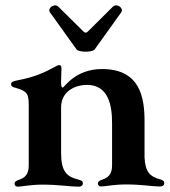

<svg xmlns="http://www.w3.org/2000/svg" viewBox="-20 -701 645 729"><path d="M47.9 7.8C60.7 7.8 96.9 0 141 0C204.5 0 245.7 7.8 277.7 7.8C284.8 7.8 294.7 6 294.7 -5C294.7 -12.4 290.1 -16 277.7 -19.2C231.2 -30.2 212 -52.6 212 -120.7V-293.3C212 -353.7 264.2 -378.6 310.7 -378.6C393.1 -378.6 405.9 -297.6 405.5 -231.5V-76C405.5 -53.6 402.3 -29.1 367.2 -18.5C355.5 -14.6 351.6 -10.3 351.6 -4.3C351.6 2.8 356.9 7.1 364.3 7.1C377.1 7.1 413.4 -0.7 457.4 -0.7C521 -0.7 557.9 7.1 585.9 7.1C593 7.1 603.7 5.3 603.7 -5.7C603.7 -13.5 599.1 -17.4 586.6 -20.6C550.8 -29.8 531.6 -47.2 528.8 -103V-238.6C529.1 -332.4 511.4 -438.9 367.2 -438.9C265.3 -438.9 224.1 -368.6 218.4 -368.6C213.8 -368.6 212.4 -372.2 212 -384.9C212 -387.1 212 -388.8 212 -391.3V-406.2V-391.3C212 -409.8 213.4 -431.8 213.4 -442.5C213.4 -450.3 210.2 -453.8 204.5 -453.8C200.6 -453.8 198.2 -452.8 193.5 -449.9C151.6 -426.8 113.3 -408.7 47.9 -396.3C31.6 -393.1 22 -390.3 22 -381C22 -373.6 27.3 -370.7 38 -367.9C87.4 -354.4 89.1 -341.6 89.1 -294.7V-75.3C89.1 -52.9 85.9 -28.4 50.8 -17.8C39.1 -13.8 35.2 -9.6 35.2 -3.6C35.2 3.6 40.5 7.8 47.9 7.8ZM169.7 -654.1 270.6 -513.5C278.8 -501.8 331.3 -501.8 339.5 -513.5L440.3 -654.1C451.3 -669.4 424 -690.7 408.4 -675.4L313.6 -581.3C307.5 -575.6 303.3 -575.6 297.2 -581L201.7 -675.4C186.1 -690.7 158.7 -669.4 169.7 -654.1Z"/></svg>

Font: Margiela Serif Semibold
Style: Regular
Weight: 600
Designer: Andreas Faust, Stefan Endress
Version: Version 1.002;FEAKit 1.0